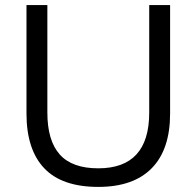

<svg xmlns="http://www.w3.org/2000/svg" viewBox="-20 -725 770 754"><path d="M366 9Q223 9 153.5 -64.5Q84 -138 84 -279V-705H166V-283Q166 -173 214.5 -118.5Q263 -64 366 -64Q566 -64 566 -283V-705H648V-279Q648 -138 576 -64.5Q504 9 366 9Z"/></svg>

Font: Mulish
Style: Regular
Weight: 400
Designer: Vernon Adams
Foundry: Vernon Adams
Version: Version 3.603; ttfautohint (v1.8.3)